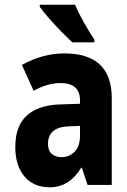

<svg xmlns="http://www.w3.org/2000/svg" viewBox="-20 -786 540 816"><path d="M192 10Q274 10 325 -73H328L352 0H455V-369Q455 -559 253 -559Q161 -559 73 -510L123 -400Q182 -433 236 -433Q320 -433 320 -360V-345L232 -342Q143 -339 94 -295Q45 -251 45 -161Q45 -82 84 -36Q123 10 192 10ZM242 -118Q217 -118 200.5 -131.5Q184 -145 184 -174Q184 -246 272 -249L320 -251V-210Q320 -164 297 -141Q274 -118 242 -118ZM287 -606H381V-619Q364 -642 338 -688Q312 -734 299 -766H149V-757Q162 -738 188 -708.5Q214 -679 242 -650.5Q270 -622 287 -606Z"/></svg>

Font: Noto Sans Mono Condensed Extra
Style: Regular
Weight: 800
Width: 3
Designer: Monotype Design Team
Foundry: Monotype Imaging Inc.
Version: Version 1.900